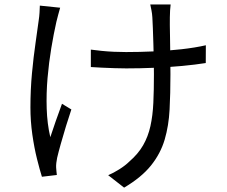

<svg xmlns="http://www.w3.org/2000/svg" viewBox="-20 -800 1040 879"><path d="M761.2 -779.6Q759.4 -767.3 758.7 -752.6Q758 -737.9 757.6 -720.9Q757.2 -709.5 757.5 -684.8Q757.8 -660.1 758.4 -628.5Q759 -596.9 759.3 -564.2Q759.7 -531.5 760 -503.6Q760.3 -475.6 760.3 -458.9Q760.3 -372.5 756.4 -298.6Q752.6 -224.6 733.9 -160.9Q715.1 -97.1 671.3 -42.4Q627.5 12.2 548.2 59L475.3 2.1Q498.7 -7.7 526.3 -25Q553.8 -42.4 572.2 -60.5Q612.5 -95.4 635.3 -135.1Q658.1 -174.8 668.7 -222.8Q679.3 -270.8 682 -329Q684.7 -387.2 684.7 -459.3Q684.7 -483.2 684.1 -520.7Q683.5 -558.2 682.2 -598.4Q680.8 -638.6 679.8 -671.7Q678.8 -704.8 677.5 -720.2Q676.5 -737.4 673.4 -752.8Q670.3 -768.2 667.9 -779.6ZM395.9 -572.9Q417.6 -569.9 444.8 -567.1Q472 -564.3 501.3 -563Q530.5 -561.7 557.2 -561.7Q618.9 -561.7 684.2 -564.7Q749.6 -567.7 811.1 -574.6Q872.6 -581.5 922.4 -592.8L922 -511.4Q874.2 -503.8 813.7 -498.1Q753.1 -492.5 687.6 -489.7Q622 -486.9 558.1 -486.9Q534.4 -486.9 504.6 -487.9Q474.7 -488.9 446.4 -490.2Q418 -491.5 395.9 -493.1ZM255.4 -764.7Q251.4 -751 246.5 -732.7Q241.5 -714.4 238.1 -699.9Q225.8 -645.8 214.8 -579.7Q203.8 -513.7 197.7 -443.1Q191.6 -372.5 193.8 -303.1Q195.9 -233.7 210.3 -172Q220.9 -204 235.3 -245.8Q249.8 -287.7 263.8 -324.9L306.7 -298.9Q295 -264.7 282.1 -222.4Q269.2 -180 258.3 -141.3Q247.4 -102.5 241.6 -77.6Q239.2 -66.9 237.8 -54.1Q236.4 -41.3 237 -32.7Q237.6 -25.3 238.4 -16Q239.2 -6.7 240.2 1.1L171.9 9.2Q162.2 -21.4 149.5 -72.1Q136.8 -122.7 128 -184.2Q119.3 -245.6 119.3 -307.8Q119.3 -389.6 126.4 -465Q133.5 -540.4 142.7 -603.2Q151.8 -666 157.2 -707.2Q160 -724.7 161 -742.8Q162 -760.9 162.4 -774.3Z"/></svg>

Font: Noto Sans KR Thin
Style: Regular
Weight: 100
Designer: Ryoko NISHIZUKA 西塚涼子 (kana, bopomofo & ideographs); Paul D. Hunt (Latin, Greek & Cyrillic); Sandoll Communications 산돌커뮤니
Foundry: Adobe
Version: Version 2.004-H2;hotconv 1.0.118;makeotfexe 2.5.65603